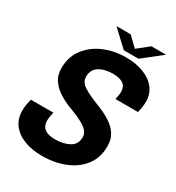

<svg xmlns="http://www.w3.org/2000/svg" viewBox="-208 -1008 1051 1146"><g transform="rotate(30 317.0 -435.0)"><path d="M256 12Q188.5 12 135.2 -8.2Q82 -28.5 51.5 -67.8Q21 -107 21 -164Q21 -188 24.2 -206.2Q27.5 -224.5 33 -245.5H188Q179 -210.5 179 -187.5Q179 -112.5 275 -112.5Q332.5 -112.5 372.8 -134.5Q413 -156.5 413 -205.5Q413 -242 374 -268Q335 -294 272.5 -316.5Q227.5 -333 187.2 -356.8Q147 -380.5 121.8 -415.5Q96.5 -450.5 96.5 -500Q96.5 -577.5 138 -633Q179.5 -688.5 248.5 -718.5Q317.5 -748.5 399.5 -748.5Q468.5 -748.5 521.2 -728.2Q574 -708 604 -669.8Q634 -631.5 634 -578Q634 -557 630.8 -537Q627.5 -517 623.5 -501.5H468Q471 -513.5 473.5 -527.5Q476 -541.5 476 -555.5Q476 -625 381.5 -625Q324 -625 286.8 -601.8Q249.5 -578.5 249.5 -529.5Q249.5 -492 287.2 -468.2Q325 -444.5 387 -420.5Q439.5 -400.5 480.5 -375.8Q521.5 -351 544.8 -316.5Q568 -282 568 -232.5Q568 -154 526.2 -99.5Q484.5 -45 413.8 -16.5Q343 12 256 12ZM256 -881.5H353.5L418.5 -819L497 -881.5H598L467 -778.5H365.5Z"/></g></svg>

Font: Epilogue
Style: Bold Italic
Weight: 700
Italic angle: -12°
Designer: Tyler Finck
Foundry: Etcetera Type Co
Version: Version 2.111; ttfautohint (v1.8.3)